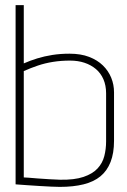

<svg xmlns="http://www.w3.org/2000/svg" viewBox="-20 -720 496 751"><path d="M73 -472V-700H41V1Q40 1 53.5 2Q67 3 88.5 4.5Q110 6 134.5 7.5Q159 9 180.5 10Q202 11 214 11Q267 11 307 1Q347 -9 373 -30.5Q399 -52 412.5 -86.5Q426 -121 426 -169V-359Q426 -389 415 -416Q404 -443 382.5 -464Q361 -485 328.5 -497.5Q296 -510 252 -510Q216 -510 184.5 -505Q153 -500 125.5 -491.5Q98 -483 73 -472ZM73 -26V-442Q100 -454 128 -463.5Q156 -473 187.5 -478Q219 -483 254 -483Q285 -483 310.5 -474.5Q336 -466 355 -450Q374 -434 384.5 -410Q395 -386 395 -355V-167Q395 -137 388 -109.5Q381 -82 361.5 -61Q342 -40 306.5 -28Q271 -16 215 -17Q196 -18 172.5 -19Q149 -20 127.5 -22Q106 -24 91 -25Q76 -26 73 -26Z"/></svg>

Font: Advent Pro ExtraLight
Style: Regular
Weight: 250
Version: Version 3.000